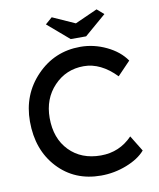

<svg xmlns="http://www.w3.org/2000/svg" viewBox="-96 -968 872 1054"><g transform="rotate(-10 339.5 -441.5)"><path d="M382 10Q235 10 141.5 -90.5Q48 -191 48 -350Q48 -500 147.5 -603Q247 -706 391 -706Q466 -706 536 -672.5Q606 -639 643 -585L571 -510Q486 -598 391 -598Q292 -598 225 -527.5Q158 -457 158 -350Q158 -236 224.5 -167.5Q291 -99 400 -99Q504 -99 576 -174L630 -86Q594 -44 525 -17Q456 10 382 10ZM227 -860 265 -893 390 -837 515 -893 553 -860 433 -757H347Z"/></g></svg>

Font: Easer Grotesk
Style: Regular
Weight: 400
Designer: Boardeaser, Bonnie Shaver-Troup, Thomas Jockin
Foundry: Lexend
Version: Version 1.008;Glyphs 3.1.2 (3151)